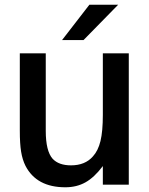

<svg xmlns="http://www.w3.org/2000/svg" viewBox="-20 -783 632 814"><path d="M88 -80Q75 -106 69.5 -140Q64 -174 64 -229V-557H174V-228Q174 -143 203 -110Q229 -82 281 -82Q341 -82 374 -120Q396 -144 406 -185Q416 -226 416 -296V-557H526V0H416V-79Q380 -31 342.5 -10Q305 11 257 11Q135 11 88 -80ZM334 -613H243L359 -763H481Z"/></svg>

Font: Open Sauce One Medium
Style: Regular
Weight: 500
Designer: Alfredo Marco Pradil
Foundry: Creative Sauce Fz LLC
Version: Version 1.477